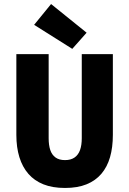

<svg xmlns="http://www.w3.org/2000/svg" viewBox="-20 -919 640 951"><path d="M302 12Q240 12 195 -6Q150 -24 120.5 -58Q91 -92 76 -140.5Q61 -189 61 -251V-651H221V-234Q221 -200 229 -176Q237 -152 255 -139Q273 -126 302 -126Q331 -126 349.5 -139Q368 -152 376.5 -176Q385 -200 385 -234V-651H539V-251Q539 -189 525 -140.5Q511 -92 482 -58Q453 -24 408.5 -6Q364 12 302 12ZM338 -677 149 -796 233 -899 409 -757Z"/></svg>

Font: Source Code Pro ExtraLight ExtraBold
Style: Regular
Weight: 800
Monospace: yes
Version: Version 1.018;hotconv 1.0.116;makeotfexe 2.5.65601